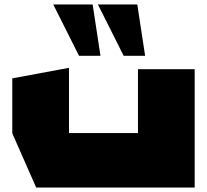

<svg xmlns="http://www.w3.org/2000/svg" viewBox="-20 -840 927 860"><path d="M598 0V-530H852V0H599ZM142 0 35 -243V-244H598V0ZM35 -244V-489L288 -536H289V-244ZM534 -590 419 -819V-820H595L630 -590ZM334 -590 219 -819V-820H395L430 -590Z"/></svg>

Font: Foldit Thin Black
Style: Regular
Weight: 900
Version: Version 1.003